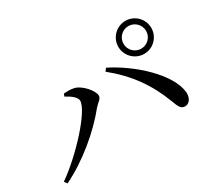

<svg xmlns="http://www.w3.org/2000/svg" viewBox="-123 -965 1247 1119"><g transform="rotate(-30 500.0 -405.0)"><path d="M701 -620C701 -559 751 -509 812 -509C874 -509 923 -559 923 -620C923 -681 874 -731 812 -731C751 -731 701 -681 701 -620ZM736 -620C736 -662 770 -696 812 -696C854 -696 888 -662 888 -620C888 -578 854 -544 812 -544C770 -544 736 -578 736 -620ZM284 -526C314 -511 352 -485 352 -460C352 -390 170 -193 33 -98L47 -79C188 -147 328 -265 417 -376C437 -399 461 -410 461 -431C461 -465 404 -532 355 -541C332 -546 307 -544 290 -543ZM866 -125C894 -125 915 -154 912 -194C899 -322 729 -476 578 -551L564 -532C683 -436 760 -328 812 -191C828 -148 837 -125 866 -125Z"/></g></svg>

Font: Noto Serif TC Medium
Style: Regular
Weight: 500
Designer: Ryoko NISHIZUKA 西塚涼子 (kana & ideographs); Frank Grießhammer (Latin, Greek & Cyrillic); Wenlong ZHANG 张文龙 (bopomofo); San
Foundry: Adobe
Version: Version 2.001;hotconv 1.1.0;makeotfexe 2.6.0